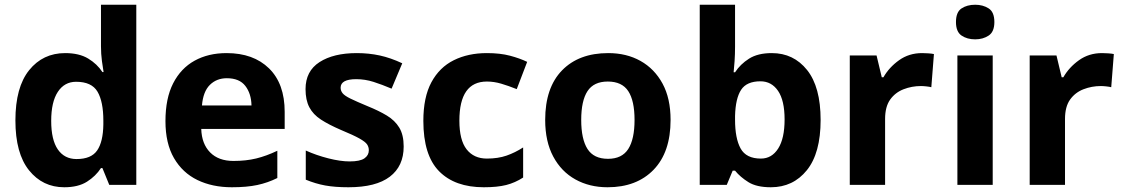

<svg xmlns="http://www.w3.org/2000/svg" viewBox="-20 -780 4740 810"><path d="M251 10Q160 10 102.5 -61.5Q45 -133 45 -272Q45 -412 103 -484Q161 -556 255 -556Q314 -556 352 -533Q390 -510 412 -476H417Q414 -492 410 -522.5Q406 -553 406 -585V-760H555V0H441L412 -71H406Q384 -37 347 -13.5Q310 10 251 10ZM303 -109Q365 -109 390 -145.5Q415 -182 416 -255V-271Q416 -351 391.5 -393Q367 -435 301 -435Q252 -435 224 -392.5Q196 -350 196 -270Q196 -190 224 -149.5Q252 -109 303 -109Z M936 -556Q1049 -556 1115 -491.5Q1181 -427 1181 -308V-236H829Q831 -173 866.5 -137Q902 -101 965 -101Q1018 -101 1061 -111.5Q1104 -122 1150 -144V-29Q1110 -9 1065.5 0.5Q1021 10 958 10Q876 10 813 -20.5Q750 -51 714 -113Q678 -175 678 -269Q678 -365 710.5 -428.5Q743 -492 801 -524Q859 -556 936 -556ZM937 -450Q894 -450 865.5 -422Q837 -394 832 -335H1041Q1040 -385 1015 -417.5Q990 -450 937 -450Z M1683 -162Q1683 -79 1624.5 -34.5Q1566 10 1450 10Q1393 10 1352 2.5Q1311 -5 1270 -22V-145Q1314 -125 1365 -112Q1416 -99 1455 -99Q1499 -99 1517.5 -112Q1536 -125 1536 -146Q1536 -160 1528.5 -171Q1521 -182 1496 -196Q1471 -210 1418 -232Q1367 -254 1334 -275.5Q1301 -297 1285 -327.5Q1269 -358 1269 -404Q1269 -480 1328 -518Q1387 -556 1485 -556Q1536 -556 1582 -546Q1628 -536 1677 -513L1632 -406Q1592 -423 1556 -434.5Q1520 -446 1483 -446Q1417 -446 1417 -410Q1417 -397 1425.5 -386.5Q1434 -376 1458.5 -364Q1483 -352 1531 -332Q1578 -313 1612 -292.5Q1646 -272 1664.5 -241.5Q1683 -211 1683 -162Z M2021 10Q1899 10 1832.5 -57.5Q1766 -125 1766 -270Q1766 -370 1800 -433Q1834 -496 1894.5 -526Q1955 -556 2034 -556Q2090 -556 2131.5 -545Q2173 -534 2204 -519L2160 -404Q2125 -418 2094.5 -427Q2064 -436 2034 -436Q1918 -436 1918 -271Q1918 -189 1948.5 -150Q1979 -111 2034 -111Q2081 -111 2117 -123.5Q2153 -136 2187 -158V-31Q2153 -9 2115.5 0.5Q2078 10 2021 10Z M2809 -274Q2809 -138 2737.5 -64Q2666 10 2543 10Q2467 10 2407.5 -23Q2348 -56 2314 -119.5Q2280 -183 2280 -274Q2280 -410 2351 -483Q2422 -556 2546 -556Q2623 -556 2682 -523Q2741 -490 2775 -427.5Q2809 -365 2809 -274ZM2432 -274Q2432 -193 2458.5 -151.5Q2485 -110 2545 -110Q2604 -110 2630.5 -151.5Q2657 -193 2657 -274Q2657 -355 2630.5 -395.5Q2604 -436 2544 -436Q2485 -436 2458.5 -395.5Q2432 -355 2432 -274Z M3081 -583Q3081 -552 3079 -522Q3077 -492 3075 -475H3081Q3103 -509 3140 -532.5Q3177 -556 3236 -556Q3328 -556 3385 -484.5Q3442 -413 3442 -274Q3442 -134 3384 -62Q3326 10 3232 10Q3172 10 3137.5 -11.5Q3103 -33 3081 -60H3071L3046 0H2932V-760H3081ZM3188 -437Q3130 -437 3106.5 -401Q3083 -365 3081 -291V-275Q3081 -196 3104.5 -153.5Q3128 -111 3190 -111Q3236 -111 3263 -153.5Q3290 -196 3290 -276Q3290 -356 3262.5 -396.5Q3235 -437 3188 -437Z M3870 -556Q3881 -556 3896 -555Q3911 -554 3920 -552L3909 -412Q3902 -414 3888.5 -415.5Q3875 -417 3865 -417Q3827 -417 3792 -403.5Q3757 -390 3735.5 -360Q3714 -330 3714 -278V0H3565V-546H3678L3700 -454H3707Q3731 -496 3773 -526Q3815 -556 3870 -556Z M4094 -760Q4127 -760 4151 -744.5Q4175 -729 4175 -687Q4175 -646 4151 -630Q4127 -614 4094 -614Q4060 -614 4036.5 -630Q4013 -646 4013 -687Q4013 -729 4036.5 -744.5Q4060 -760 4094 -760ZM4168 -546V0H4019V-546Z M4629 -556Q4640 -556 4655 -555Q4670 -554 4679 -552L4668 -412Q4661 -414 4647.5 -415.5Q4634 -417 4624 -417Q4586 -417 4551 -403.5Q4516 -390 4494.5 -360Q4473 -330 4473 -278V0H4324V-546H4437L4459 -454H4466Q4490 -496 4532 -526Q4574 -556 4629 -556Z"/></svg>

Font: Noto Sans Sinhala
Style: Bold
Weight: 700
Designer: Jelle Bosma - Monotype Design Team
Foundry: Monotype Imaging Inc.
Version: Version 2.006; ttfautohint (v1.8.4.7-5d5b)